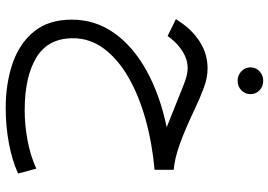

<svg xmlns="http://www.w3.org/2000/svg" viewBox="-162 -495 994 711"><g transform="rotate(90 335.5 -139.0)"><path d="M229 -568.8Q229 -588.9 243.4 -602.5Q257.8 -616.2 278.8 -616.2Q299.8 -616.2 314 -602.5Q328.1 -588.9 328.1 -568.8Q328.1 -549.3 314 -535.4Q299.8 -521.5 278.8 -521.5Q257.8 -521.5 243.4 -535.4Q229 -549.3 229 -568.8ZM608.4 -284.7V-213.9Q509.3 -205.1 421.1 -180.4Q333 -155.8 265.6 -116.9Q198.2 -78.1 159.7 -26.4Q121.1 25.4 121.1 88.4Q121.1 180.7 192.6 223.9Q264.2 267.1 387.7 267.1Q441.4 267.1 497.8 256.8Q554.2 246.6 604 224.1L622.1 291.5Q572.8 314 509.3 325.7Q445.8 337.4 380.4 337.4Q289.1 337.4 214.6 312Q140.1 286.6 96.2 232.4Q52.2 178.2 52.2 92.8Q52.2 5.4 102.1 -64.7Q151.9 -134.8 241.5 -184.3Q331.1 -233.9 450.7 -258.8Q439 -263.2 422.1 -270.3Q405.3 -277.3 387.2 -284.2Q332.5 -305.7 295.2 -321Q257.8 -336.4 232.4 -336.4Q200.2 -336.4 171.9 -318.8Q143.6 -301.3 124 -276.9L112.8 -262.2L50.3 -293L57.6 -303.7Q88.9 -352.5 134 -381.3Q179.2 -410.2 232.9 -410.2Q267.1 -410.2 304.2 -396.5Q341.3 -382.8 384.3 -362.3Q461.4 -325.7 514.2 -306.9Q566.9 -288.1 608.4 -284.7Z"/></g></svg>

Font: Vazirmatn RD Light
Style: Regular
Weight: 300
Designer: Saber Rastikerdar
Foundry: Saber Rastikerdar
Version: Version 32.102